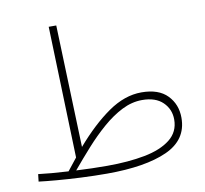

<svg xmlns="http://www.w3.org/2000/svg" viewBox="-80 -801 962 902"><g transform="rotate(-10 401.0 -350.5)"><path d="M360 13Q299 13 236.5 10Q174 7 120.5 2.5Q67 -2 36 -6L40 -41Q95 -34 183 -29Q207 -60 229 -87L209 -714H245L265 -131Q346 -225 425 -280Q504 -335 584 -335Q666 -335 707.5 -292Q749 -249 749 -185Q749 -80 646 -33.5Q543 13 360 13ZM581 -299Q532 -299 484.5 -275Q437 -251 391 -211Q345 -171 302 -123Q259 -75 219 -27Q256 -25 294 -24Q332 -23 367 -23Q468 -23 546 -38Q624 -53 669 -88.5Q714 -124 714 -183Q714 -232 679.5 -265.5Q645 -299 581 -299Z"/></g></svg>

Font: Noto Sans Arabic UI XLt
Style: Regular
Weight: 200
Designer: Monotype Design Team, Nadine Chahine and Nizar Qandah
Foundry: Monotype Imaging Inc.
Version: Version 2.010; ttfautohint (v1.8.4.7-5d5b)